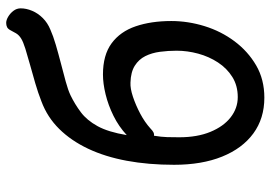

<svg xmlns="http://www.w3.org/2000/svg" viewBox="-147 -718 875 621"><g transform="rotate(-90 290.5 -407.5)"><path d="M285 10Q218 10 169.5 -25.5Q121 -61 94.5 -126.5Q68 -192 68 -282Q68 -365 81 -435Q94 -505 120 -560Q146 -615 184 -653.5Q222 -692 273 -711Q301 -722 332 -731Q363 -740 392 -748Q421 -756 443.5 -763Q466 -770 477 -777Q488 -784 493.5 -793.5Q499 -803 502 -809Q507 -819 513 -822Q519 -825 527 -825Q536 -825 547 -818.5Q558 -812 566 -801.5Q574 -791 574 -778Q574 -760 566 -741Q558 -722 542.5 -706.5Q527 -691 505 -682Q485 -673 456 -664.5Q427 -656 396 -648Q365 -640 337.5 -632.5Q310 -625 293 -617Q264 -603 238 -583.5Q212 -564 193 -529.5Q174 -495 164 -435Q192 -461 226.5 -478Q261 -495 296 -503.5Q331 -512 360 -512Q423 -512 461 -484Q499 -456 516 -406Q533 -356 533 -291Q533 -237 516.5 -183.5Q500 -130 467.5 -86.5Q435 -43 389.5 -16.5Q344 10 285 10ZM287 -76Q324 -76 352 -93.5Q380 -111 399 -140Q418 -169 427.5 -204Q437 -239 437 -274Q437 -301 433.5 -327.5Q430 -354 419.5 -375Q409 -396 388.5 -409Q368 -422 334 -423Q315 -424 288 -415Q261 -406 233.5 -391.5Q206 -377 185 -358Q179 -352 173.5 -349Q168 -346 162 -347Q158 -323 157.5 -304Q157 -285 157 -265Q157 -207 174.5 -164.5Q192 -122 221.5 -99Q251 -76 287 -76Z"/></g></svg>

Font: Playpen Sans
Style: Regular
Weight: 400
Designer: Laura Meseguer, Veronika Burian, José Scaglione, Kostas Bartsokas, Vera Evstafieva, Tom Grace, Yorlmar Campos
Foundry: TypeTogether
Version: Version 2.000